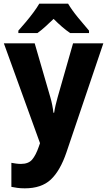

<svg xmlns="http://www.w3.org/2000/svg" viewBox="-20 -786 584 1046"><path d="M1 -550H169L254 -257Q260 -237 264.5 -214Q269 -191 271 -172H275Q278 -192 283 -213.5Q288 -235 294 -256L378 -550H543L342 44Q308 144 257 192Q206 240 115 240Q92 240 74.5 237.5Q57 235 42 232V101Q53 103 66.5 105Q80 107 94 107Q135 107 155 83.5Q175 60 191 14L198 -6ZM351 -766Q371 -732 404.5 -691Q438 -650 465 -619V-606H362Q340 -621 318 -640Q296 -659 272 -683Q247 -659 226 -640Q205 -621 184 -606H80V-619Q97 -638 119 -664Q141 -690 161.5 -717.5Q182 -745 194 -766Z"/></svg>

Font: Noto Sans Hebrew SemiCondensed ExtraBold
Style: Regular
Weight: 800
Width: 4
Designer: Monotype Design Team
Foundry: Monotype Imaging Inc.
Version: Version 2.004; ttfautohint (v1.8.4.7-5d5b)